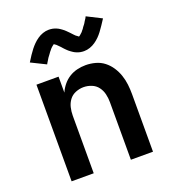

<svg xmlns="http://www.w3.org/2000/svg" viewBox="-138 -865 875 971"><g transform="rotate(-20 300.0 -380.0)"><path d="M81 0V-520H200V-434Q209 -455 224 -473.5Q239 -492 259 -504.5Q279 -517 302 -522.5Q325 -528 348 -528Q374 -528 400 -521Q426 -514 446.5 -498Q467 -482 481.5 -460Q496 -438 504.5 -413Q513 -388 516 -362Q519 -336 519 -310V0H400V-310Q400 -332 395 -353.5Q390 -375 377 -392.5Q364 -410 343 -418.5Q322 -427 300 -427Q278 -427 257 -418.5Q236 -410 223 -392.5Q210 -375 205 -353.5Q200 -332 200 -310V0ZM366 -597Q361 -597 355.5 -597.5Q350 -598 345 -599Q340 -600 335.5 -601.5Q331 -603 326 -605Q321 -607 316.5 -609.5Q312 -612 308.5 -614.5Q305 -617 300 -620.5Q295 -624 291 -627.5Q287 -631 283.5 -634.5Q280 -638 276.5 -641.5Q273 -645 270 -648.5Q267 -652 263 -656.5Q259 -661 255 -664.5Q251 -668 248 -671.5Q245 -675 240 -678Q235 -681 234 -683Q233 -682 230 -680Q227 -678 224.5 -676Q222 -674 219 -671Q216 -668 214.5 -666.5Q213 -665 211.5 -663Q210 -661 208.5 -659Q207 -657 205 -655Q203 -653 201.5 -650.5Q200 -648 198 -645.5Q196 -643 194 -640Q192 -637 189.5 -634Q187 -631 185 -628Q183 -625 181 -621.5Q179 -618 176.5 -614Q174 -610 171.5 -606Q169 -602 167 -598L88 -637Q99 -655 109 -670Q119 -685 128.5 -697Q138 -709 148.5 -719.5Q159 -730 172.5 -739.5Q186 -749 202 -754.5Q218 -760 234 -760Q239 -760 244.5 -759.5Q250 -759 255 -758Q260 -757 264.5 -755.5Q269 -754 274 -752Q279 -750 283.5 -747.5Q288 -745 291.5 -742.5Q295 -740 300 -736.5Q305 -733 309 -729.5Q313 -726 316.5 -722.5Q320 -719 323.5 -715.5Q327 -712 330 -709Q333 -706 337 -701.5Q341 -697 345 -693Q349 -689 352 -686Q355 -683 359.5 -680.5Q364 -678 366 -675Q367 -675 370 -677Q373 -679 375.5 -681.5Q378 -684 381 -686.5Q384 -689 385.5 -690.5Q387 -692 388.5 -694Q390 -696 391.5 -698Q393 -700 395 -702Q397 -704 398.5 -706.5Q400 -709 402 -712Q404 -715 406 -717.5Q408 -720 410.5 -723Q413 -726 415 -729.5Q417 -733 419 -736.5Q421 -740 423.5 -743.5Q426 -747 428.5 -751Q431 -755 433 -760L512 -720Q501 -703 491 -688Q481 -673 471.5 -660.5Q462 -648 451.5 -637.5Q441 -627 427.5 -617.5Q414 -608 398 -602.5Q382 -597 366 -597Z"/></g></svg>

Font: Iosevka Fixed Extended
Style: Bold
Weight: 700
Width: 7
Monospace: yes
Designer: Belleve Invis
Foundry: Belleve Invis
Version: Version 24.1.1; ttfautohint (v1.8.4)